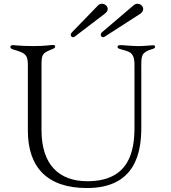

<svg xmlns="http://www.w3.org/2000/svg" viewBox="-20 -967 889 999"><path d="M432.5 11.4C687.5 11.4 715.2 -177.9 715.2 -303.3V-624.3C715.2 -677.6 715.6 -695 774.1 -712.4C782.7 -714.5 786.9 -718.4 786.9 -723.7C786.9 -729.4 783.4 -731.5 777 -731.5C761.7 -731.5 740.4 -728 709.9 -727.3H694.6C648.1 -728.3 626.8 -732.2 605.8 -732.2C595.9 -732.2 591.6 -728.3 591.6 -723C591.6 -718 593.8 -714.5 610.1 -710.2C639.6 -702.4 655.9 -697.8 666.2 -685.4C676.1 -672.9 679.7 -655.5 679.7 -631.4V-304C679.7 -179.7 652 -24.1 434.7 -24.1C290.1 -24.1 196 -106.9 196 -289.8V-624.3C196 -679.7 197.8 -689.6 244.3 -708.1C263.5 -715.9 267 -718 267 -725.1C267 -730.5 263.5 -733 255.7 -733C241.5 -733 218 -727.3 153.4 -727.3C85.2 -727.3 59.7 -732.2 46.9 -732.2C38.4 -732.2 34.1 -728.7 34.1 -722.3C34.1 -717.3 36.9 -713.1 51.1 -708.8C106.5 -692.5 125 -684.7 125 -632.1V-286.9C125 -96.6 225.9 11.4 432.5 11.4ZM348 -786.2C348 -779.1 353 -773.4 360.1 -773.4C362.9 -773.4 365.8 -774.1 368.6 -776.3L523.4 -894.2C534.8 -903.1 540.5 -910.9 540.5 -919.7C540.5 -933.9 527 -947.4 511.4 -947.4C504.3 -947.4 496.8 -945.7 490.8 -939.6L355.8 -800.4C350.9 -795.1 348 -790.8 348 -786.2ZM504.3 -786.2C504.3 -779.1 509.2 -773.4 516.3 -773.4C519.2 -773.4 522 -774.5 524.9 -776.3L708.1 -894.2C719.8 -901.6 725.1 -910.9 725.1 -919.7C725.1 -933.9 711.6 -947.4 696 -947.4C688.9 -947.4 681.8 -945.3 675.4 -939.6L512.1 -800.4C506.4 -795.8 504.3 -790.8 504.3 -786.2Z"/></svg>

Font: Margiela Serif Light
Style: Regular
Weight: 300
Designer: Andreas Faust, Stefan Endress
Version: Version 1.002;FEAKit 1.0